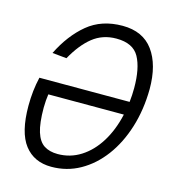

<svg xmlns="http://www.w3.org/2000/svg" viewBox="-110 -815 821 921"><g transform="rotate(15 300.0 -355.0)"><path d="M589 -466Q588 -363 560.5 -275Q533 -187 484.5 -122Q436 -57 371 -20.5Q306 16 229 16Q143 16 95.5 -45.5Q48 -107 48 -239Q48 -314 64 -382H512Q516 -416 516 -452Q516 -550 486 -604.5Q456 -659 373 -659Q305 -659 255.5 -619.5Q206 -580 165 -506L94 -513Q142 -610 212 -668Q282 -726 386 -726Q487 -726 538 -656.5Q589 -587 589 -466ZM243 -51Q305 -51 357 -84Q409 -117 446 -176.5Q483 -236 501 -316H126Q124 -304 122.5 -285Q121 -266 121 -249Q121 -172 134.5 -129Q148 -86 175 -68.5Q202 -51 243 -51Z"/></g></svg>

Font: Geist Mono Light
Style: Italic
Weight: 300
Italic angle: -12°
Monospace: yes
Designer: Basement.studio, Andrés Briganti, Mateo Zaragoza
Foundry: Basement.studio, Vercel, Andrés Briganti, Guido Ferreyra, Mateo Zaragoza
Version: Version 1.500; ttfautohint (v1.8.4.7-5d5b)